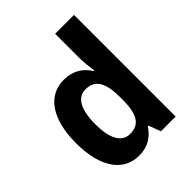

<svg xmlns="http://www.w3.org/2000/svg" viewBox="-215 -933 1015 1015"><g transform="rotate(-45 292.5 -426.0)"><path d="M231 -41C300 -41 341 -72 372 -118H378L403 -51H513V-811H372V-630C372 -593 378 -555 381 -527H377C347 -576 300 -607 232 -607C116 -607 41 -507 41 -324C41 -141 115 -41 231 -41ZM278 -156C218 -156 184 -212 184 -323C184 -432 217 -490 277 -490C352 -490 378 -435 378 -328V-306C377 -204 349 -156 278 -156Z"/></g></svg>

Font: Noto Sans Tamil UI SemiCondensed
Style: Bold
Weight: 700
Width: 4
Designer: Jelle Bosma - Monotype Design Team
Foundry: Monotype Imaging Inc.
Version: Version 2.004